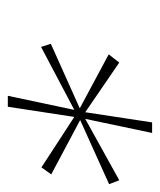

<svg xmlns="http://www.w3.org/2000/svg" viewBox="21 -793 409 491"><g transform="rotate(90 225.5 -547.5)"><path d="M225 -363 261 -533 100 -448 92 -473 257 -547 119 -621 140 -648 267 -561 293 -732H320L284 -561L441 -648L451 -622L287 -548L426 -474L408 -449L279 -533L253 -363Z"/></g></svg>

Font: DM Sans 20pt Thin
Style: Italic
Weight: 250
Italic angle: -10°
Version: Version 4.004;gftools[0.9.30]